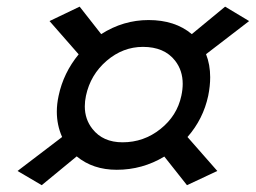

<svg xmlns="http://www.w3.org/2000/svg" viewBox="-20 -648 754 566"><path d="M531.2 -102.1 464.4 -186.5Q399.9 -147.5 324.2 -147.5Q253.9 -147.5 206.1 -187L103 -102.1L31.7 -144L163.1 -244.1Q147.5 -279.3 147.5 -318.8Q147.5 -341.3 152.8 -365.7Q167 -433.1 211.9 -487.8L126 -585.9L214.8 -628.4L278.3 -547.4Q343.3 -588.9 418 -588.9Q496.1 -588.9 545.4 -547.4L643.6 -628.4L714.4 -585.9L587.4 -488.3Q599.6 -457.5 599.6 -420.4Q599.6 -394.5 593.8 -365.7Q579.1 -296.9 532.7 -244.1L620.6 -144ZM341.3 -228.5Q403.8 -228.5 452.9 -267.6Q502 -306.6 514.6 -365.7Q518.6 -384.3 518.6 -400.9Q518.6 -440.4 496.1 -469.2Q464.4 -509.8 401.4 -509.8Q342.3 -509.8 294.4 -468.8Q246.6 -427.7 233.4 -365.7Q230 -349.6 230 -334.5Q230 -296.4 252.4 -268.1Q283.2 -228.5 341.3 -228.5Z"/></svg>

Font: Balgruf
Style: Italic
Weight: 500
Italic angle: -12°
Designer: Paul James Miller
Foundry: High-Logic / Made with FontCreator
Version: Version 1.201;March 28, 2021;FontCreator 13.0.0.2683 64-bit